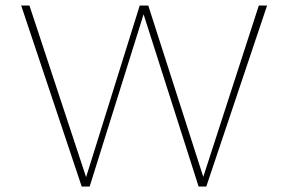

<svg xmlns="http://www.w3.org/2000/svg" viewBox="-20 -678 1048 698"><path d="M951 -658 730 0H702L502 -626L306 0H277L57 -658H87L293 -34L488 -658H519L719 -35L921 -658Z"/></svg>

Font: Ysabeau Infant Extralight
Style: Regular
Weight: 200
Designer: Christian Thalmann (Catharsis Fonts)
Version: Version 0.003